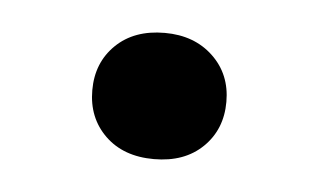

<svg xmlns="http://www.w3.org/2000/svg" viewBox="-27 -383 321 194"><g transform="rotate(5 134.0 -286.0)"><path d="M134 -222Q103 -222 84.5 -240Q66 -258 66 -286Q66 -314 84.5 -332Q103 -350 134 -350Q164 -350 183 -332Q202 -314 202 -286Q202 -258 183.5 -240Q165 -222 134 -222Z"/></g></svg>

Font: Gantari SemiBold
Style: Regular
Weight: 600
Designer: Anugrah Pasau
Foundry: Lafontype
Version: Version 1.000; ttfautohint (v1.8.3)